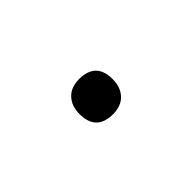

<svg xmlns="http://www.w3.org/2000/svg" viewBox="-19 -376 267 267"><g transform="rotate(-45 115.0 -242.0)"><path d="M115 -276Q148 -276 148 -243Q148 -227 139 -217.5Q130 -208 114 -208Q81 -208 81 -241Q81 -257 90 -266.5Q99 -276 115 -276Z"/></g></svg>

Font: Alegreya Sans SC Light
Style: Regular
Weight: 300
Designer: Juan Pablo del Peral
Foundry: Huerta Tipografica
Version: Version 2.007